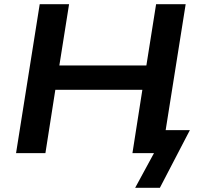

<svg xmlns="http://www.w3.org/2000/svg" viewBox="-20 -725 945 909"><path d="M620 164 709 0H613L631 -109H879L737 164ZM56 0 168 -705H307L261 -415H673L719 -705H859L747 0H607L654 -300H242L195 0Z"/></svg>

Font: Nunito Sans 10pt SemiExpanded
Style: Bold Italic
Weight: 700
Width: 6
Italic angle: -9°
Designer: Vernon Adams
Foundry: Vernon Adams
Version: Version 3.101;gftools[0.9.27]